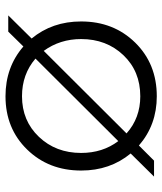

<svg xmlns="http://www.w3.org/2000/svg" viewBox="34 -614 590 698"><g transform="rotate(-90 329.0 -265.0)"><path d="M328 10Q224 10 149 -55L94 0H36L120 -85Q58 -160 58 -265Q58 -383 134.5 -461.5Q211 -540 328 -540Q434 -540 509 -475L563 -530H622L538 -445Q600 -370 600 -265Q600 -147 523 -68.5Q446 10 328 10ZM122 -265Q122 -187 165 -130L465 -431Q408 -480 328 -480Q239 -480 180.5 -418.5Q122 -357 122 -265ZM328 -50Q419 -50 477.5 -111.5Q536 -173 536 -265Q536 -342 493 -401L193 -100Q249 -50 328 -50Z"/></g></svg>

Font: Roundo
Style: Regular
Weight: 400
Designer: Namrata Goyal (Gurmukhi), Shiva Nallaperumal (Latin)
Foundry: Indian Type Foundry
Version: Version 1.000;PS 1.0;hotconv 1.0.88;makeotf.lib2.5.647800